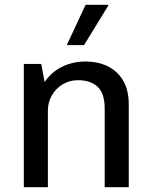

<svg xmlns="http://www.w3.org/2000/svg" viewBox="-20 -776 635 796"><path d="M78.8 0V-511H151L165 -435.8Q193.2 -477.5 237.4 -499.2Q281.5 -521 333.8 -521Q386.8 -521 427.2 -500.9Q467.8 -480.8 490.8 -441.4Q513.8 -402 513.8 -343.2V0H414V-325.5Q414 -389 384.8 -416.2Q355.5 -443.5 303.2 -443.5Q268.8 -443.5 240.4 -426.6Q212 -409.8 195.2 -381.1Q178.5 -352.5 178.5 -316.2V0ZM256.8 -589 334.8 -756H428.2L429 -753L328.5 -589Z"/></svg>

Font: Chivo Medium
Style: Regular
Weight: 500
Designer: Hector Gatti
Foundry: Omnibus-Type
Version: Version 2.002